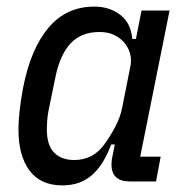

<svg xmlns="http://www.w3.org/2000/svg" viewBox="-20 -550 567 582"><path d="M374 0Q318 0 318 -51Q318 -59 319 -66.5Q320 -74 322 -82L328 -112H317Q294 -50 258.5 -19Q223 12 169 12Q103 12 69.5 -33Q36 -78 36 -157Q36 -185 40 -219Q44 -253 50 -284Q73 -402 127 -466Q181 -530 266 -530Q312 -530 344.5 -505Q377 -480 381 -432H392L409 -518H494L405 -75H467L453 0ZM205 -65Q262 -65 296 -112Q315 -138 330 -167Q345 -196 350 -222L376 -353Q379 -371 374 -388.5Q369 -406 357 -420.5Q345 -435 326 -444Q307 -453 282 -453Q227 -453 195 -419.5Q163 -386 149 -321L127 -214Q124 -199 123 -184Q122 -169 122 -158Q122 -110 144 -87.5Q166 -65 205 -65Z"/></svg>

Font: IBM Plex Sans Condensed Text
Style: Italic
Weight: 450
Width: 3
Italic angle: -11°
Designer: Mike Abbink, Paul van der Laan, Pieter van Rosmalen
Foundry: Bold Monday
Version: Version 1.1